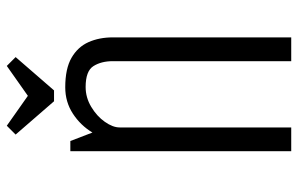

<svg xmlns="http://www.w3.org/2000/svg" viewBox="-176 -701 877 565"><g transform="rotate(-90 262.5 -418.5)"><path d="M100 0V-650H130L155 -585Q176 -620 210.5 -642.5Q245 -665 288 -665Q343 -665 375 -646.5Q407 -628 421 -596.5Q435 -565 435 -525V0H365V-525Q365 -559 350.5 -582Q336 -605 289 -605Q258 -605 230.5 -588.5Q203 -572 186.5 -548.5Q170 -525 170 -505V0ZM351 -837 377 -811 279 -698H247L149 -811L175 -837L263 -775Z"/></g></svg>

Font: Unica One
Style: Regular
Weight: 400
Designer: Eduardo Rodriguez Tunni
Foundry: Eduardo Rodriguez Tunni
Version: Version 2.000; ttfautohint (v1.8.4.7-5d5b);gftools[0.9.23]